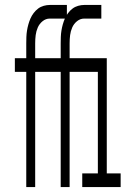

<svg xmlns="http://www.w3.org/2000/svg" viewBox="-20 -755 540 775"><path d="M86 0V-465H40V-520H86V-580Q86 -593 86.5 -606Q87 -619 89 -631.5Q91 -644 94.5 -656.5Q98 -669 103 -680.5Q108 -692 116 -702.5Q124 -713 134 -720.5Q144 -728 156.5 -731.5Q169 -735 181 -735H250V-680H181Q165 -680 152 -669.5Q139 -659 132.5 -644Q126 -629 124 -613Q122 -597 122 -580V-520H217V-465H122V0ZM225 0V-465H179V-520H225V-580Q225 -593 225.5 -606Q226 -619 228 -631.5Q230 -644 233.5 -656.5Q237 -669 242 -680.5Q247 -692 255 -702.5Q263 -713 273 -720.5Q283 -728 295.5 -731.5Q308 -735 320 -735H389V-680H320Q304 -680 291 -669.5Q278 -659 271.5 -644Q265 -629 263 -613Q261 -597 261 -580V-520H356V-465H261V0ZM312 0V-55H375V-465H318V-520H411V-55H467V0Z"/></svg>

Font: Iosevka Custom Light
Style: Regular
Weight: 300
Monospace: yes
Designer: Belleve Invis
Foundry: Belleve Invis
Version: Version 27.3.5